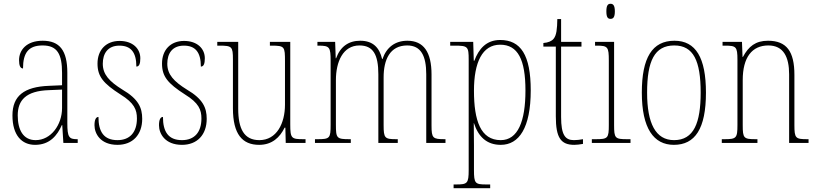

<svg xmlns="http://www.w3.org/2000/svg" viewBox="-20 -758 4332 1018"><path d="M166 10C245 10 284 -41 308 -95H310L316 0H392V-20H388C346 -20 337 -31 337 -105V-372C337 -491 296 -542 206 -542C120 -542 81 -492 81 -439C81 -410 88 -395 102 -395C102 -479 132 -517 206 -517C284 -517 309 -471 309 -371V-306L240 -303C108 -298 46 -250 46 -146C46 -40 96 10 166 10ZM169 -15C102 -15 74 -71 74 -146C74 -227 118 -276 239 -280L309 -283V-185C309 -96 250 -15 169 -15Z M603 10C683 10 734 -43 734 -128C734 -187 714 -233 629 -283C560 -326 525 -363 525 -420C525 -474 551 -516 613 -516C673 -516 703 -482 703 -405C718 -405 724 -420 724 -449C724 -500 684 -541 614 -541C542 -541 497 -493 497 -421C497 -353 527 -316 619 -257C692 -212 706 -176 706 -130C706 -57 669 -15 603 -15C530 -15 502 -60 502 -138C489 -138 481 -124 481 -94C481 -50 512 10 603 10Z M945 10C1025 10 1076 -43 1076 -128C1076 -187 1056 -233 971 -283C902 -326 867 -363 867 -420C867 -474 893 -516 955 -516C1015 -516 1045 -482 1045 -405C1060 -405 1066 -420 1066 -449C1066 -500 1026 -541 956 -541C884 -541 839 -493 839 -421C839 -353 869 -316 961 -257C1034 -212 1048 -176 1048 -130C1048 -57 1011 -15 945 -15C872 -15 844 -60 844 -138C831 -138 823 -124 823 -94C823 -50 854 10 945 10Z M1354 10C1423 10 1464 -30 1489 -81H1493L1495 0H1600V-20H1589C1525 -20 1519 -24 1519 -99V-536H1411V-516H1419C1490 -516 1491 -511 1491 -431V-203C1491 -104 1447 -15 1355 -15C1274 -15 1243 -75 1243 -182V-536H1132V-516H1143C1210 -516 1215 -511 1215 -443V-184C1215 -46 1265 10 1354 10Z M1650 0H1840V-20H1833C1765 -20 1761 -25 1761 -97V-333C1761 -430 1798 -517 1886 -517C1958 -517 1986 -469 1986 -364V0H2089V-20H2082C2020 -20 2014 -25 2014 -95V-348C2014 -441 2047 -517 2139 -517C2212 -517 2240 -462 2240 -364V0H2342V-20H2338C2275 -20 2268 -25 2268 -92V-363C2268 -482 2226 -542 2140 -542C2075 -542 2029 -507 2008 -445H2006C1992 -505 1958 -542 1890 -542C1829 -542 1785 -512 1762 -449H1760L1757 -536H1663V-516H1669C1728 -516 1733 -508 1733 -435V-97C1733 -25 1729 -20 1663 -20H1650Z M2385 240H2579V220H2559C2499 220 2493 215 2493 143V14C2493 -42 2492 -82 2492 -105H2493C2516 -34 2560 10 2635 10C2732 10 2794 -80 2794 -279C2794 -466 2741 -546 2632 -546C2558 -546 2518 -498 2495 -436H2492L2489 -536H2367V-516H2391C2461 -516 2465 -511 2465 -441V143C2465 215 2458 220 2398 220H2385ZM2635 -15C2528 -15 2493 -119 2493 -277C2493 -427 2537 -521 2632 -521C2726 -521 2766 -442 2766 -278C2766 -115 2726 -15 2635 -15Z M3025 10C3038 10 3054 8 3071 5V-20C3053 -17 3041 -15 3023 -15C2977 -15 2955 -42 2955 -138V-511H3063V-536H2955V-657H2935C2934 -605 2931 -571 2915 -552C2905 -540 2887 -532 2861 -530V-511H2927V-141C2927 -27 2954 10 3025 10Z M3217 -658C3231 -658 3240 -666 3240 -698C3240 -729 3231 -738 3217 -738C3203 -738 3195 -729 3195 -698C3195 -666 3203 -658 3217 -658ZM3118 0H3323V-20H3305C3241 -20 3236 -25 3236 -95V-536H3135V-516H3144C3203 -516 3208 -509 3208 -437V-95C3208 -25 3203 -20 3138 -20H3118Z M3553 10C3665 10 3723 -75 3723 -267C3723 -452 3669 -542 3556 -542C3438 -542 3383 -452 3383 -267C3383 -77 3446 10 3553 10ZM3554 -15C3456 -15 3411 -104 3411 -267C3411 -434 3450 -517 3555 -517C3657 -517 3695 -435 3695 -267C3695 -107 3659 -15 3554 -15Z M3807 0H3996V-20H3987C3923 -20 3918 -25 3918 -95V-333C3918 -454 3967 -517 4054 -517C4134 -517 4164 -456 4164 -364V0H4267V-20H4260C4198 -20 4192 -25 4192 -95V-361C4192 -485 4151 -542 4052 -542C3986 -542 3949 -512 3919 -456H3917L3914 -536H3811V-516H3823C3883 -516 3890 -511 3890 -441V-95C3890 -25 3884 -20 3820 -20H3807Z"/></svg>

Font: Noto Serif Devanagari Condensed Thin
Style: Regular
Weight: 100
Width: 3
Designer: Universal Thirst, Indian Type Foundry and the Monotype Design Team
Foundry: Monotype Imaging Inc.
Version: Version 2.004